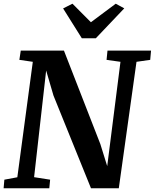

<svg xmlns="http://www.w3.org/2000/svg" viewBox="-20 -1016 836 1036"><path d="M-0.5 0 3.5 -46.5 73.5 -59.5 157 -682.5 84.5 -693 92 -743H325L521.5 -238.5L558.5 -119.5L630 -682.5L555 -693L560 -743H795L790.5 -693L716.5 -682.5L621 0H471L268.5 -500.5L229 -635.5L164 -60L250.5 -46.5L246 0ZM421.5 -809.5 320.5 -970.5 371 -996Q396 -971 420.8 -946Q445.5 -921 470.5 -896Q504 -921 537.5 -946Q571 -971 604.5 -996L650.5 -971L497 -809.5Z"/></svg>

Font: Merriweather
Style: Bold Italic
Weight: 700
Italic angle: -7.8°
Version: Version 2.101